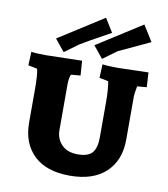

<svg xmlns="http://www.w3.org/2000/svg" viewBox="-86 -834 800 917"><g transform="rotate(10 314.5 -375.5)"><path d="M550 -416V-205Q550 -105 488.5 -47Q427 11 313.5 11Q200 11 139.5 -47Q79 -105 79 -205V-368Q79 -439 72 -465L28 -474L31 -540Q55 -536 102 -536L277 -540L282 -469L236 -465Q228 -446 228 -416V-195Q228 -153 255.5 -124.5Q283 -96 333.5 -96Q384 -96 404 -119.5Q424 -143 424 -195V-368Q424 -423 417 -465L373 -474L376 -540Q404 -536 451 -536L599 -540L603 -469L557 -465Q550 -427 550 -416ZM540 -762 588 -685Q454 -623 436 -614L369 -565L322 -623ZM354 -762 395 -696Q268 -626 250 -614L183 -565L136 -623Z"/></g></svg>

Font: Andada SC
Style: Bold
Weight: 700
Designer: Carolina Giovagnoli
Foundry: Carolina Giovagnoli
Version: Version 1.003